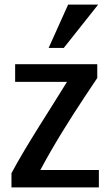

<svg xmlns="http://www.w3.org/2000/svg" viewBox="-20 -813 475 837"><path d="M258 -604H192L277 -793H408ZM411 4H30V-58C93 -177 208 -351 272 -456H46V-533H404V-473L348 -389C287 -297 215 -183 156 -72H411Z"/></svg>

Font: Repo Medium
Style: Regular
Weight: 500
Designer: Stefan Peev
Foundry: Context Ltd
Version: Version 1.502